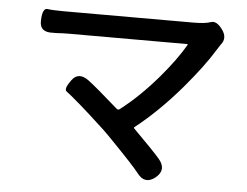

<svg xmlns="http://www.w3.org/2000/svg" viewBox="-52 -763 1103 858"><g transform="rotate(5 500.0 -334.0)"><path d="M674 16Q628 52 592 3Q569 -27 464 -135Q444 -156 423 -176L352 -241Q330 -261 308 -280Q259 -322 245 -332Q231 -342 261 -383Q291 -425 339 -389Q374 -363 475 -274Q481 -269 488 -274Q573 -339 655 -435Q725 -517 765 -586Q767 -590 762 -590H234Q205 -590 176 -588H162Q100 -584 103 -639Q105 -695 128 -691.5Q151 -688 205 -688H783Q835 -688 860 -697Q885 -706 912 -669Q939 -632 913 -601Q910 -597 895 -573Q849 -498 764 -398Q664 -281 561 -200Q557 -197 561 -193Q656 -98 682 -67Q720 -21 674 16Z"/></g></svg>

Font: Resource Han Rounded KR Medium
Style: Regular
Weight: 500
Designer: Cyano Hao (round all glyphs); Ryoko NISHIZUKA 西塚涼子 (kana, bopomofo & ideographs); Paul D. Hunt (Latin, Greek & Cyrillic)
Foundry: Cyano Hao
Version: 0.990